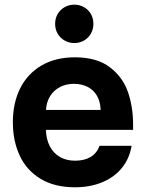

<svg xmlns="http://www.w3.org/2000/svg" viewBox="-20 -780 615 809"><path d="M34.2 -265.3Q34.2 -345.8 65 -407.7Q95.9 -469.5 154.8 -504Q213.8 -538.5 295.5 -538.5Q388.6 -538.5 443.4 -496.3Q498.1 -454.2 519.5 -391.3Q540.8 -328.4 540.8 -256.2V-232.8H173.5Q174.5 -194.2 189.3 -164.8Q204.1 -135.4 231.5 -119.2Q258.9 -102.9 296.5 -102.9Q335.4 -102.9 361.6 -118.5Q387.8 -134.1 399.5 -165.6H534.5Q525.3 -110.6 492.7 -71.4Q460.2 -32.1 409.5 -11.5Q358.9 9.1 296.2 9.1Q209.4 9.1 150.5 -26.8Q91.6 -62.7 62.9 -124.6Q34.2 -186.5 34.2 -265.3ZM291.4 -426.8Q258.7 -426.8 232.7 -413.3Q206.6 -399.8 191.1 -374.8Q175.5 -349.8 173.8 -316.7H404Q403.1 -351.2 388.8 -376.1Q374.4 -401 349.2 -413.9Q323.9 -426.8 291.4 -426.8ZM212.3 -679.6Q212.3 -703 223.2 -721.3Q234.2 -739.6 252.6 -750Q271.1 -760.4 293.2 -760.4Q315.2 -760.4 333.6 -750Q352 -739.7 362.8 -721.4Q373.5 -703 373.5 -679.6Q373.5 -656.2 362.7 -637.7Q352 -619.3 333.6 -609Q315.2 -598.6 293.2 -598.6Q271.1 -598.6 252.6 -609Q234.2 -619.3 223.2 -637.7Q212.3 -656.2 212.3 -679.6Z"/></svg>

Font: Wand UI Pro
Style: Regular
Weight: 400
Designer: Andreas Faust
Version: Version 1.003;FEAKit 1.0